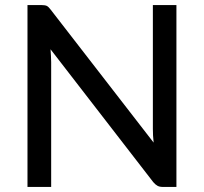

<svg xmlns="http://www.w3.org/2000/svg" viewBox="-20 -738 806 758"><path d="M676.5 -718V0H622.5Q610 0 601.8 -4.5Q593.5 -9 585 -19L179.5 -543.5Q180.5 -530 181.2 -517Q182 -504 182 -492.5V0H88.5V-718H143.5Q157.5 -718 164.5 -714.8Q171.5 -711.5 180 -700L586.5 -175Q585 -189.5 584.2 -203.2Q583.5 -217 583.5 -229V-718Z"/></svg>

Font: Lato 2
Style: Regular
Weight: 500
Designer: Lukasz Dziedzic with Adam Twardoch and Botio Nikoltchev
Foundry: tyPoland Lukasz Dziedzic
Version: Version 2.015; 2015-08-06; http://www.latofonts.com/